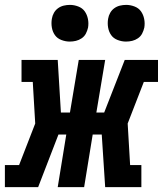

<svg xmlns="http://www.w3.org/2000/svg" viewBox="-46 -765 666 785"><path d="M110 0H-26V-90H32L98 -260L88 -430H42V-520H190L203 -305H240L276 -520H384L348 -305H380L464 -520H600V-430H542L476 -260L486 -90H532V0H384L370 -215H333L298 0H190L225 -215H193ZM469 -595Q452 -595 435 -601.5Q418 -608 408.5 -621.5Q399 -635 396 -652.5Q393 -670 396 -688Q398 -701 404.5 -712.5Q411 -724 421.5 -731.5Q432 -739 444.5 -742Q457 -745 470 -745Q487 -745 504 -738.5Q521 -732 530.5 -718.5Q540 -705 543.5 -687.5Q547 -670 544 -652Q541 -639 535 -627.5Q529 -616 518 -608.5Q507 -601 494.5 -598Q482 -595 469 -595ZM239 -595Q222 -595 205 -601.5Q188 -608 178.5 -621.5Q169 -635 166 -652.5Q163 -670 166 -688Q168 -701 174.5 -712.5Q181 -724 191.5 -731.5Q202 -739 214.5 -742Q227 -745 240 -745Q257 -745 274 -738.5Q291 -732 300.5 -718.5Q310 -705 313.5 -687.5Q317 -670 314 -652Q311 -639 305 -627.5Q299 -616 288 -608.5Q277 -601 264.5 -598Q252 -595 239 -595Z"/></svg>

Font: Iosevka HT Extrabold Extended
Style: Italic
Weight: 800
Width: 7
Italic angle: -9°
Monospace: yes
Designer: Belleve Invis
Foundry: Belleve Invis
Version: Version 32.3.0; ttfautohint (v1.8.4)